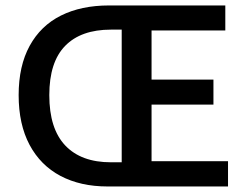

<svg xmlns="http://www.w3.org/2000/svg" viewBox="-20 -674 892 694"><path d="M527.8 -564V-386.2H751.5V-295.9H527.8V-91.3H804.2V0H368.7Q271 0 198.7 -38.1Q126.5 -76.2 86.9 -150.4Q47.4 -224.6 47.4 -330.1Q47.4 -435.5 87.2 -508.3Q127 -581.1 200.2 -617.7Q273.4 -654.3 374 -654.3H794.4V-564ZM380.9 -566.9Q272.9 -566.9 215.6 -508.3Q158.2 -449.7 158.2 -330.1Q158.2 -209 215.8 -148.2Q273.4 -87.4 380.9 -87.4H419.9V-566.9Z"/></svg>

Font: Varta
Style: Bold
Weight: 700
Designer: Joana Correia, Viktoriya Grabowska, Eben Sorkin
Foundry: Sorkin Type
Version: Version 1.002; ttfautohint (v1.3) -l 8 -r 24 -G 200 -x 12 -H